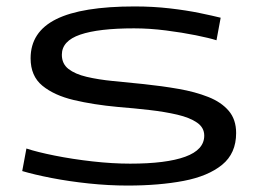

<svg xmlns="http://www.w3.org/2000/svg" viewBox="-20 -566 800 596"><path d="M49 -35 62 -105Q95 -94 150 -83Q205 -72 267 -65Q329 -58 384 -58Q496 -58 555 -79.5Q614 -101 614 -145Q614 -170 591.5 -185.5Q569 -201 530.5 -210Q492 -219 444 -224.5Q396 -230 346 -234Q270 -241 209 -255.5Q148 -270 111.5 -300Q75 -330 75 -385Q75 -467 154.5 -506.5Q234 -546 398 -546Q455 -546 507 -540Q559 -534 600 -525.5Q641 -517 665 -511L652 -441Q630 -448 588 -456.5Q546 -465 495 -471.5Q444 -478 396 -478Q286 -478 229 -458.5Q172 -439 172 -396Q172 -368 192.5 -352Q213 -336 249 -327.5Q285 -319 330.5 -314.5Q376 -310 426 -305Q483 -299 534.5 -290Q586 -281 626.5 -265Q667 -249 690 -222Q713 -195 713 -153Q713 -90 669.5 -54.5Q626 -19 550 -4.5Q474 10 376 10Q317 10 255.5 3.5Q194 -3 140 -13.5Q86 -24 49 -35Z"/></svg>

Font: Georama ExtraExtended
Style: Regular
Weight: 400
Width: 8
Designer: Jean-Baptiste Levee
Foundry: Production Type
Version: Version 1.000